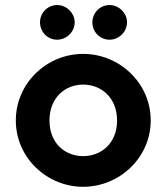

<svg xmlns="http://www.w3.org/2000/svg" viewBox="-20 -717 647 752"><path d="M409.2 -697.3C371.1 -697.3 341.8 -666 341.8 -629.9C341.8 -591.8 371.1 -561.5 409.2 -561.5C445.3 -561.5 477.5 -591.8 477.5 -629.9C477.5 -666 445.3 -697.3 409.2 -697.3ZM204.1 -697.3C166 -697.3 136.7 -666 136.7 -629.9C136.7 -591.8 166 -561.5 204.1 -561.5C240.2 -561.5 272.5 -591.8 272.5 -629.9C272.5 -666 240.2 -697.3 204.1 -697.3ZM305.7 -505.9C163.1 -505.9 42 -391.6 42 -245.1C42 -99.6 163.1 14.6 305.7 14.6C448.2 14.6 570.3 -99.6 570.3 -245.1C570.3 -391.6 448.2 -505.9 305.7 -505.9ZM305.7 -385.7C376 -385.7 438.5 -335 438.5 -245.1C438.5 -155.3 376 -105.5 305.7 -105.5C235.4 -105.5 173.8 -155.3 173.8 -245.1C173.8 -335 235.4 -385.7 305.7 -385.7Z"/></svg>

Font: Sen-gleads
Style: Bold
Weight: 700
Designer: Kosal Sen, Philatype
Foundry: Philatype
Version: Version 1.004; ttfautohint (v1.8.3)